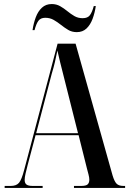

<svg xmlns="http://www.w3.org/2000/svg" viewBox="-20 -930 639 950"><path d="M3 0V-10H33Q61 -10 74 -25.5Q87 -41 99 -87L265 -714H354L537 -62Q546 -32 557 -21Q568 -10 591 -10H599V0H346V-10H381Q406 -10 414 -18Q422 -26 422 -41Q422 -51 418 -66.5Q414 -82 410 -97L369 -261H156L117 -114Q111 -91 106.5 -71.5Q102 -52 102 -40Q102 -24 111 -17Q120 -10 142 -10H191V0ZM159 -271H366L298 -541Q285 -592 277.5 -622.5Q270 -653 264 -680Q257 -646 251.5 -622Q246 -598 236 -565ZM360 -771Q336 -771 317.5 -782Q299 -793 281.5 -807Q264 -821 245.5 -831.5Q227 -842 204 -842Q181 -842 170 -827Q159 -812 151 -781H141Q146 -815 157 -844.5Q168 -874 187.5 -892Q207 -910 236 -910Q259 -910 277.5 -899.5Q296 -889 313 -875Q330 -861 348 -850.5Q366 -840 389 -840Q414 -840 425 -855Q436 -870 444 -900H454Q449 -866 438 -836.5Q427 -807 408 -789Q389 -771 360 -771Z"/></svg>

Font: Noto Serif Display ExtraCondensed SemiBold
Style: Regular
Weight: 600
Width: 2
Designer: Monotype Design Team
Foundry: Monotype Imaging Inc.
Version: Version 2.009